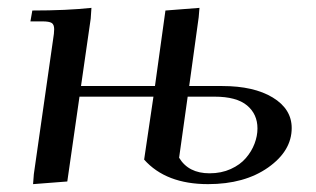

<svg xmlns="http://www.w3.org/2000/svg" viewBox="-20 -466 812 493"><path d="M58.1 -411.1 63 -439Q151.4 -439 214.8 -445.8L212.9 -418L188 -245.1H377.9L404.8 -439L492.2 -445.8L490.2 -421.9L465.8 -245.1H550.8Q631.8 -245.1 680.4 -215.6Q729 -186 729 -137.2Q729 -78.6 668.5 -35.9Q607.9 6.8 514.2 6.8Q406.2 6.8 350.1 -56.2L374 -217.8H184.1L152.8 0L64.9 6.8L66.9 -19L116.2 -363.8Q119.1 -380.9 119.1 -391.1Q119.1 -402.8 112.8 -407Q106.4 -411.1 88.9 -411.1ZM439.9 -61Q463.9 -21 518.1 -21Q548.3 -21 572.5 -32Q596.7 -43 611.3 -60.1Q626 -77.1 633.5 -96.9Q641.1 -116.7 641.1 -136.2Q641.1 -172.9 614.3 -195.3Q587.4 -217.8 530.8 -217.8H461.9Z"/></svg>

Font: Dihjauti S
Style: Bold Italic
Weight: 700
Italic angle: -9°
Designer: T. Christopher White
Version: Version 3.0.0